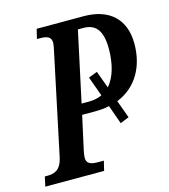

<svg xmlns="http://www.w3.org/2000/svg" viewBox="-125 -800 782 886"><g transform="rotate(-15 266.0 -357.0)"><path d="M274 -46H249C215 -46 192 -51 192 -82C192 -89 194 -104 197 -117L232 -276H293C318 -276 341 -278 362 -283L394 -193L436 -210L405 -295C502 -334 550 -424 550 -531C550 -651 476 -714 357 -714H132L121 -668H132C166 -668 189 -663 189 -632C189 -625 187 -615 184 -600L81 -113C68 -54 37 -46 3 -46H-8L-18 0H263ZM243 -327 315 -662H341C396 -662 430 -631 430 -539C430 -470 414 -407 379 -368L349 -450L307 -434L341 -340C323 -332 303 -327 280 -327Z"/></g></svg>

Font: Noto Serif Condensed Semi
Style: Italic
Weight: 600
Width: 3
Italic angle: -12°
Designer: Monotype Design Team
Foundry: Monotype Imaging Inc.
Version: Version 1.901